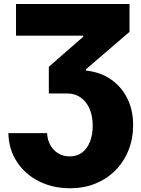

<svg xmlns="http://www.w3.org/2000/svg" viewBox="-20 -748 722 983"><path d="M22.9 -66.4H221.2Q222.7 -31.2 238 -4.4Q253.4 22.5 278.8 37.6Q304.2 52.7 336.4 52.7Q374.5 52.7 400.9 32.5Q427.2 12.2 440.9 -23.2Q454.6 -58.6 454.6 -104.5Q454.6 -156.2 437.7 -193.1Q420.9 -230 391.6 -249.8Q362.3 -269.5 324.7 -269.5H230V-406.2L405.8 -559.6V-565.4H62V-727.5H643.1V-585L420.4 -393.6V-386.7Q493.7 -378.9 547.9 -341.6Q602.1 -304.2 631.8 -244.4Q661.6 -184.6 661.6 -108.4Q661.6 -37.6 637.7 21.7Q613.8 81.1 570.6 124.5Q527.3 168 468.5 191.9Q409.7 215.8 339.4 215.8Q249 215.8 178 179.4Q106.9 143.1 65.7 79.1Q24.4 15.1 22.9 -66.4Z"/></svg>

Font: Inter 24pt Black
Style: Regular
Weight: 900
Designer: Rasmus Andersson
Foundry: rsms
Version: Version 4.001;git-66647c0bb